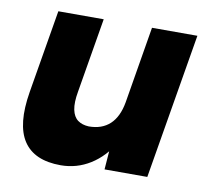

<svg xmlns="http://www.w3.org/2000/svg" viewBox="-63 -569 701 650"><g transform="rotate(10 287.0 -244.0)"><path d="M334 0 341 -92 409 -500H565L481 0ZM43 -238 87 -500H243L200 -244ZM200 -244Q193 -205 198 -181Q203 -157 218 -146Q233 -135 256 -134Q301 -134 328.5 -159.5Q356 -185 365 -236L411 -235Q398 -156 365.5 -101Q333 -46 286.5 -17Q240 12 185 12Q94 12 57 -44Q20 -100 39 -214L44 -244Z"/></g></svg>

Font: Figtree Light ExtraBold
Style: Italic
Weight: 800
Italic angle: -9.5°
Version: Version 2.001;gftools[0.9.30]